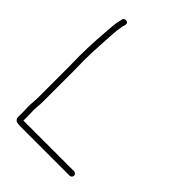

<svg xmlns="http://www.w3.org/2000/svg" viewBox="-196 -766 852 852"><g transform="rotate(45 230.0 -339.5)"><path d="M50 -96C50.7 -87.3 51 -81 51 -77V-29C51 -10 68.4 -7 88 -7H397C404.1 -7 411 -13.6 411 -21C411 -28.4 404.1 -35 397 -35H79V-77C79 -81.7 78.7 -88.3 78 -97C78 -115.8 81 -134.3 81 -153V-353C81 -372.3 80.7 -391.7 80 -411C80 -445.1 81.4 -480.1 83.5 -511.5C86.5 -556.6 86.6 -601.9 95 -641L99 -656C102.3 -675.6 76.1 -677.3 71 -662L68 -647C65.3 -636.3 63.7 -627.3 63 -620C57.4 -552.3 52 -484 52 -410C52.7 -391.3 53 -372.3 53 -353V-153C53 -133.7 50 -115.5 50 -96Z"/></g></svg>

Font: HoneyBee
Style: XLit
Weight: 200
Foundry: Cannot Into Space Fonts
Version: Version 0.89